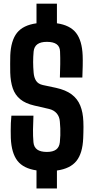

<svg xmlns="http://www.w3.org/2000/svg" viewBox="-20 -934 516 1058"><path d="M181.1 104.6V4.9Q109.2 -5.6 76.2 -47.9Q43.2 -90.3 39.6 -173Q39.1 -192.8 39 -213.7Q39 -234.6 39.8 -255.7Q40.7 -276.8 42.8 -296.8H164.3Q162.3 -257.9 161.9 -220.8Q161.4 -183.7 164.3 -150.5Q166.6 -123.3 184.9 -110Q203.2 -96.8 238.5 -96.8Q271.8 -96.8 289.4 -110Q307 -123.3 309.8 -150.5Q311.8 -168.9 312.4 -188.2Q313 -207.4 312.3 -226.7Q311.5 -246 309.8 -264.4Q308 -291.2 292.4 -309.4Q276.7 -327.6 249.7 -333.8L168.6 -352.5Q119.5 -363.9 91.2 -387.5Q62.8 -411.1 50.3 -447.5Q37.9 -483.8 36.4 -533.8Q35.9 -558.9 36 -581.6Q36.1 -604.3 36.6 -628.1Q40 -710.3 73.5 -752.9Q107.1 -795.4 181.1 -805.6V-913.7H293.7V-805.6Q365.6 -795.4 399 -752.9Q432.3 -710.3 435.5 -627.8Q436.5 -603.4 435.8 -570.5Q435.2 -537.6 433.8 -506.8H310Q311.5 -544.7 311.9 -580.1Q312.4 -615.5 310.9 -650.4Q310.1 -677.2 292 -690.3Q273.9 -703.4 238.2 -703.4Q204.4 -703.4 186.2 -690.3Q168.1 -677.2 165.3 -650.4Q162.6 -621 162.6 -592.2Q162.7 -563.3 165.3 -533.8Q167.4 -506.9 178.7 -489.1Q190 -471.3 216.1 -465.4L288.5 -450Q342.1 -438.3 374.5 -414.1Q407 -389.8 422.2 -352.5Q437.5 -315.1 439.3 -264.4Q440 -250 440 -234.3Q440 -218.6 439.5 -202.9Q439.1 -187.3 438.5 -173Q435.2 -89.4 401.2 -47.1Q367.3 -4.7 293.7 5.6V104.6Z"/></svg>

Font: Big Shoulders Text SC Thin
Style: Regular
Weight: 100
Designer: Patric King
Foundry: XO Type Co
Version: Version 2.002